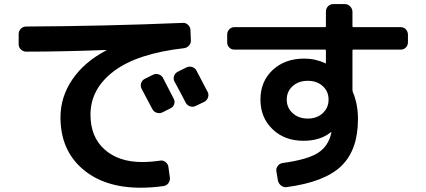

<svg xmlns="http://www.w3.org/2000/svg" viewBox="-20 -837 2040 919"><path d="M710.9 -478.5Q723.6 -485.4 738.3 -481.4Q752.9 -477.5 759.8 -464.8Q777.3 -431.6 811.5 -364.3Q818.4 -351.6 813.5 -337.9Q808.6 -324.2 795.9 -318.4L756.8 -298.8Q744.1 -293 730 -297.4Q715.8 -301.8 709 -315.4L658.2 -411.1Q651.4 -423.8 655.3 -438Q659.2 -452.1 671.9 -459ZM919.9 -500Q956.1 -431.6 973.6 -397.5Q980.5 -384.8 975.6 -370.6Q970.7 -356.4 958 -349.6L917 -330.1Q903.3 -323.2 889.2 -328.1Q875 -333 868.2 -346.7Q851.6 -379.9 815.4 -446.3Q808.6 -459 813 -472.7Q817.4 -486.3 830.1 -493.2L871.1 -513.7Q883.8 -520.5 898.4 -516.6Q913.1 -512.7 919.9 -500ZM105.5 -589.8Q90.8 -589.8 80.1 -600.1Q69.3 -610.4 69.3 -625V-673.8Q69.3 -688.5 79.6 -699.2Q89.8 -710 105.5 -710Q483.4 -711.9 855.5 -727.5Q869.1 -728.5 879.9 -718.3Q890.6 -708 891.6 -694.3L893.6 -644.5Q894.5 -629.9 884.8 -619.1Q875 -608.4 861.3 -606.4Q637.7 -581.1 525.4 -496.6Q413.1 -412.1 413.1 -288.1Q413.1 -181.6 480.5 -121.6Q547.9 -61.5 660.2 -61.5Q702.1 -61.5 748 -68.4Q761.7 -70.3 772.9 -61Q784.2 -51.8 786.1 -38.1L793 12.7Q794.9 27.3 786.1 39.6Q777.3 51.8 761.7 53.7Q706.1 61.5 653.3 61.5Q478.5 61.5 374 -29.3Q269.5 -120.1 269.5 -275.4Q269.5 -373 326.2 -456.5Q382.8 -540 488.3 -595.7Q489.3 -595.7 489.3 -597.7H487.3Q276.4 -589.8 105.5 -589.8Z M1524.9 -295.4Q1552.7 -321.3 1552.7 -360.4Q1552.7 -399.4 1524.9 -424.8Q1497.1 -450.2 1453.1 -450.2Q1409.2 -450.2 1380.9 -424.8Q1352.5 -399.4 1352.5 -360.4Q1352.5 -321.3 1380.9 -295.4Q1409.2 -269.5 1453.1 -269.5Q1497.1 -269.5 1524.9 -295.4ZM1101.6 -599.6Q1086.9 -599.6 1077.1 -609.9Q1067.4 -620.1 1067.4 -634.8V-670.9Q1067.4 -685.5 1077.1 -696.3Q1086.9 -707 1101.6 -707H1535.2Q1540 -707 1540 -710.9V-781.2Q1540 -795.9 1549.8 -806.6Q1559.6 -817.4 1575.2 -817.4H1630.9Q1645.5 -817.4 1656.2 -806.2Q1667 -794.9 1667 -780.3V-711.9Q1667 -707 1671.9 -707H1898.4Q1913.1 -707 1922.9 -696.3Q1932.6 -685.5 1932.6 -670.9V-634.8Q1932.6 -620.1 1922.9 -609.9Q1913.1 -599.6 1898.4 -599.6H1671.9Q1667 -599.6 1667 -594.7V-406.2Q1667 -402.3 1668.9 -396.5Q1693.4 -338.9 1693.4 -266.6Q1693.4 -120.1 1614.3 -43Q1535.2 34.2 1352.5 58.6Q1337.9 60.5 1326.2 51.8Q1314.5 43 1310.5 28.3L1302.7 -17.6Q1300.8 -31.2 1309.6 -43Q1318.4 -54.7 1332 -56.6Q1453.1 -73.2 1502.4 -105.5Q1551.8 -137.7 1565.4 -199.2Q1565.4 -200.2 1565.9 -201.2Q1566.4 -202.1 1566.4 -203.1V-204.1H1563.5Q1512.7 -163.1 1432.6 -163.1Q1341.8 -163.1 1284.2 -218.8Q1226.6 -274.4 1226.6 -360.4Q1226.6 -447.3 1285.2 -502Q1343.8 -556.6 1436.5 -556.6Q1489.3 -556.6 1537.1 -534.2Q1538.1 -534.2 1538.1 -533.7Q1538.1 -533.2 1539.1 -533.2Q1540 -533.2 1540 -534.2V-594.7Q1540 -599.6 1535.2 -599.6Z"/></svg>

Font: Rounded-L Mgen+ 1m bold
Style: Bold
Weight: 700
Designer: [Source Han Sans]
Ryoko NISHIZUKA  (kana & ideographs); Paul D. Hunt (Latin, Greek & Cyrillic); Wenlong ZHANG  (bopomofo
Version: Version 1.059.20150602